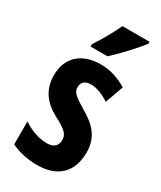

<svg xmlns="http://www.w3.org/2000/svg" viewBox="-196 -835 767 914"><g transform="rotate(30 187.0 -378.0)"><path d="M343 -756V-766H194C173 -722 146 -672 111 -619V-606H204C251 -649 316 -719 343 -756ZM347 -160C347 -244 301 -289 234 -328C167 -369 154 -380 154 -408C154 -435 171 -451 203 -451C239 -451 274 -435 305 -414L341 -514C295 -542 249 -557 196 -557C92 -557 28 -498 28 -402C28 -322 67 -272 135 -235C205 -199 217 -181 217 -153C217 -120 197 -103 161 -103C113 -103 64 -123 29 -147V-21C72 0 120 10 172 10C282 10 347 -49 347 -160Z"/></g></svg>

Font: Noto Sans Thai Looped ExtraCondensed
Style: Bold
Weight: 700
Width: 2
Designer: Sasikarn Vongin, Ben Mitchell
Foundry: The Fontpad Ltd
Version: Version 1.001